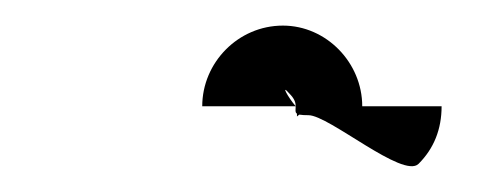

<svg xmlns="http://www.w3.org/2000/svg" viewBox="-20 -834 382 150"><path d="M138 -751H211C211 -746 209 -744 221 -744C237 -744 295 -694 307 -706C319 -718 325 -733 325 -751H263C263 -785 235 -814 201 -814C166 -814 138 -785 138 -751ZM206 -761C210 -757 211 -754 211 -751C205 -758 199 -769 206 -761ZM212 -751V-743C216 -747 220 -744 220 -751Z"/></svg>

Font: bitstorm
Style: maxext
Weight: 400
Version: Version 0.2